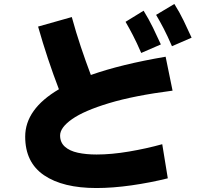

<svg xmlns="http://www.w3.org/2000/svg" viewBox="-20 -872 1040 968"><path d="M847 -639Q824 -692 805 -728.5Q786 -765 767 -797L859 -852Q885 -811 906 -767.5Q927 -724 946 -682ZM692 -605Q669 -658 650 -694.5Q631 -731 613 -762L704 -818Q730 -776 751 -733Q772 -690 791 -648ZM798 -145 826 27Q738 49 643 62.5Q548 76 466 76Q297 76 202 11.5Q107 -53 107 -183Q107 -322 277 -422Q219 -573 172 -738L342 -786Q363 -709 387.5 -636Q412 -563 438 -494Q591 -548 815 -586L850 -415Q656 -390 530 -352Q404 -314 343.5 -271.5Q283 -229 283 -189Q283 -154 307 -132.5Q331 -111 372.5 -102Q414 -93 467 -93Q542 -93 630.5 -108Q719 -123 798 -145Z"/></svg>

Font: Murecho Black
Style: Regular
Weight: 900
Designer: Neil Summerour
Foundry: Positype
Version: Version 1.010; ttfautohint (v1.8.3)